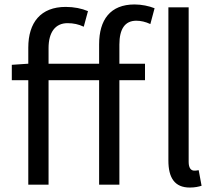

<svg xmlns="http://www.w3.org/2000/svg" viewBox="-20 -829 968 862"><path d="M832 13C856 13 872 9 885 5L872 -65C862 -63 858 -63 852 -63C838 -63 827 -74 827 -102V-796H736V-108C736 -31 764 13 832 13ZM33 -469H107V0H198V-469H425V0H516V-469H631V-543H516V-629C516 -699 541 -736 592 -736C612 -736 634 -731 655 -721L674 -792C649 -802 616 -809 584 -809C475 -809 425 -740 425 -630V-543H198V-613C198 -685 229 -725 283 -725C310 -725 333 -720 356 -709L375 -779C347 -791 312 -798 275 -798C163 -798 107 -728 107 -615V-543L33 -538Z"/></svg>

Font: Noto Sans CJK HK
Style: Regular
Weight: 400
Designer: Ryoko NISHIZUKA 西塚涼子 (kana, bopomofo & ideographs); Paul D. Hunt (Latin, Greek & Cyrillic); Sandoll Communications 산돌커뮤니
Foundry: Adobe
Version: Version 2.004;hotconv 1.0.118;makeotfexe 2.5.65603